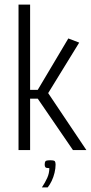

<svg xmlns="http://www.w3.org/2000/svg" viewBox="-20 -648 393 829"><path d="M60 0V-628H110V0ZM295 0 143 -222H88V-260H143L275 -482L322 -464L188 -246L353 0ZM161 161Q175 140 184 120Q193 100 193 78Q179 78 176 74Q173 70 173 63Q173 53 176 48.5Q179 44 197 44Q214 44 217 48.5Q220 53 220 63Q220 79 215.5 98Q211 117 203 133.5Q195 150 186 161Z"/></svg>

Font: Smooch Sans Thin
Style: Regular
Weight: 400
Version: Version 1.010